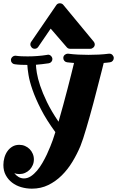

<svg xmlns="http://www.w3.org/2000/svg" viewBox="-71 -838 698 1144"><path d="M606.9 -492.2Q606.9 -482.4 600.3 -475.1Q593.8 -467.8 584 -466.8Q574.7 -465.3 565.7 -464.6Q556.6 -463.9 546.9 -462.9Q543.5 -449.2 537.4 -424.6Q531.2 -399.9 522.9 -368.2Q514.6 -336.4 505.1 -299.3Q495.6 -262.2 485.4 -223.6Q475.1 -185.1 464.4 -147Q453.6 -108.9 443.6 -75Q433.6 -41 424.6 -13.4Q415.5 14.2 408.2 32.2Q388.2 80.1 360.6 125.7Q333 171.4 297.1 207Q261.2 242.7 216.8 264.4Q172.4 286.1 119.1 286.1Q85.9 286.1 55.2 277.1Q24.4 268.1 1 250Q-22.5 231.9 -36.6 205.8Q-50.8 179.7 -50.8 145Q-50.8 123 -44.7 101.3Q-38.6 79.6 -26.6 62.7Q-14.6 45.9 2.9 35.4Q20.5 24.9 43.9 24.9Q62 24.9 77.9 31.7Q93.8 38.6 105.5 50.3Q117.2 62 124 77.9Q130.9 93.8 130.9 111.8Q130.9 129.9 124 145.8Q117.2 161.6 105.5 173.6Q93.8 185.5 77.9 192.4Q62 199.2 43.9 199.2Q35.6 199.2 28.3 197.8Q21 196.3 14.2 193.8Q25.4 208 40 216.6Q54.7 225.1 71.8 225.1Q93.3 225.1 112.8 212.2Q132.3 199.2 149.7 178.7Q167 158.2 181.6 132.8Q196.3 107.4 208.3 82Q220.2 56.6 229 34.2Q237.8 11.7 243.2 -2.9Q247.1 -13.7 250.7 -25.6Q254.4 -37.6 258.8 -50.8Q205.1 -124 172.9 -187.5Q140.6 -251 122.8 -302.2Q105 -353.5 98.9 -391.4Q92.8 -429.2 91.8 -451.2Q73.2 -451.2 54.4 -451.9Q35.6 -452.6 17.1 -455.1Q7.3 -456.1 0.7 -463.1Q-5.9 -470.2 -5.9 -480Q-5.9 -490.7 2.2 -498.3Q10.3 -505.9 20 -505.9H22.9Q40 -503.4 57.9 -502.7Q75.7 -502 94.2 -502Q122.6 -502 151.6 -504.2Q180.7 -506.3 210.9 -511.2Q212.9 -512.2 214.8 -512.2Q226.1 -512.2 233.6 -503.9Q241.2 -495.6 241.2 -485.8Q241.2 -477.1 235.1 -469.7Q229 -462.4 219.2 -460.9Q199.2 -458 180.4 -455.8Q161.6 -453.6 143.1 -452.1Q143.6 -434.6 148.7 -402.8Q153.8 -371.1 168.2 -327.6Q182.6 -284.2 208.7 -230Q234.9 -175.8 277.8 -112.8Q291.5 -159.7 305.4 -211.2Q319.3 -262.7 331.8 -310.5Q344.2 -358.4 354.2 -398.4Q364.3 -438.5 370.1 -462.9Q360.4 -463.9 349.9 -464.6Q339.4 -465.3 329.1 -466.8Q319.3 -467.8 312.7 -475.1Q306.2 -482.4 306.2 -492.2Q306.2 -503.9 314.5 -511Q322.8 -518.1 332 -518.1H335Q365.2 -514.2 395.3 -512.7Q425.3 -511.2 456.1 -511.2Q486.3 -511.2 516.8 -512.7Q547.4 -514.2 578.1 -518.1H581.1Q592.3 -518.1 599.6 -510Q606.9 -502 606.9 -492.2ZM345.7 -547.4Q334.5 -547.4 326.7 -556.6L231 -667.5L156.7 -558.6Q148.9 -547.4 135.7 -547.4Q124.5 -547.4 117.2 -555.7Q109.9 -564 109.9 -573.7Q109.9 -582 113.8 -587.4L264.6 -807.6Q268.1 -813 273.4 -815.7Q278.8 -818.4 284.7 -818.4Q298.3 -818.4 305.7 -809.6L487.8 -589.4Q493.7 -582 493.7 -573.7Q493.7 -562.5 485.4 -554.9Q477.1 -547.4 467.8 -547.4Z"/></svg>

Font: Ribeye
Style: Regular
Weight: 400
Designer: Astigmatic (AOETI)
Foundry: Astigmatic (AOETI)
Version: Version 1.000